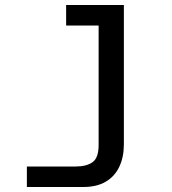

<svg xmlns="http://www.w3.org/2000/svg" viewBox="-20 -570 690 768"><path d="M475.5 -550V7Q475.5 58.5 457.2 97Q439 135.5 403 156.8Q367 178 313 178H87.5V96H282.5Q326.5 96 350.5 78.5Q374.5 61 374.5 10V-550ZM244.5 -468V-550H425V-468Z"/></svg>

Font: Azeret Mono Thin
Style: Regular
Weight: 100
Designer: Martin Vácha
Foundry: Displaay
Version: Version 1.002